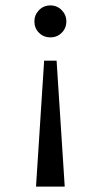

<svg xmlns="http://www.w3.org/2000/svg" viewBox="-20 -489 373 709"><path d="M107 -410Q107 -434 124 -451.5Q141 -469 166 -469Q191 -469 208 -451.5Q225 -434 225 -410Q225 -385 208 -368Q191 -351 166 -351Q141 -351 124 -368Q107 -385 107 -410ZM219 200H113L143 -265H189Z"/></svg>

Font: Libra Serif Modern
Style: Regular
Weight: 400
Designer: Stefan Peev, Context Ltd
Foundry: Stefan Peev, Context Ltd
Version: Version 1.000